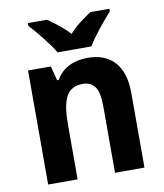

<svg xmlns="http://www.w3.org/2000/svg" viewBox="-85 -836 772 905"><g transform="rotate(-10 301.0 -383.0)"><path d="M224 -606H386C411 -650 466 -716 500 -753V-766H409C377 -744 336 -717 304 -680C272 -716 232 -745 201 -766H110V-753C144 -716 200 -648 224 -606ZM358 -556C296 -556 238 -533 207 -477H199L181 -546H72V0H213V-260C213 -381 237 -439 315 -439C370 -439 392 -399 392 -321V0H533V-358C533 -493 465 -556 358 -556Z"/></g></svg>

Font: Noto Sans Gurmukhi SemiCondensed
Style: Bold
Weight: 700
Width: 4
Designer: Jelle Bosma - Monotype Design Team
Foundry: Monotype Imaging Inc.
Version: Version 2.004